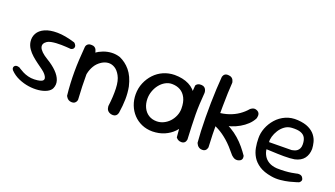

<svg xmlns="http://www.w3.org/2000/svg" viewBox="-60 -1105 2749 1574"><g transform="rotate(20 1314.5 -318.0)"><path d="M239 -72Q299 -74 313.5 -91.5Q328 -109 302 -141Q291 -155 269 -171Q247 -187 221.5 -205.5Q196 -224 171.5 -245.5Q147 -267 129 -293Q111 -319 106 -350Q100 -391 118.5 -424.5Q137 -458 180 -477.5Q223 -497 289 -496.5Q355 -496 443 -469Q443 -469 446.5 -466.5Q450 -464 454 -459Q458 -454 461 -447Q464 -440 462 -431Q460 -423 455.5 -418.5Q451 -414 445.5 -411.5Q440 -409 436 -409Q432 -409 432 -409Q432 -409 421 -410Q410 -411 392 -412Q374 -413 352 -413.5Q330 -414 307.5 -412.5Q285 -411 265 -407Q245 -403 232 -395Q214 -383 207.5 -369Q201 -355 206.5 -338.5Q212 -322 231.5 -303Q251 -284 286 -263Q336 -233 370 -199Q404 -165 416 -129.5Q428 -94 413 -59Q403 -36 373 -21Q343 -6 302 -1.5Q261 3 216 -3.5Q171 -10 127.5 -29Q84 -48 52 -81Q52 -81 49.5 -84Q47 -87 45 -92.5Q43 -98 43.5 -104.5Q44 -111 49 -117Q55 -124 62.5 -125.5Q70 -127 77 -126Q84 -125 88.5 -123.5Q93 -122 93 -122Q93 -122 105 -114Q117 -106 137.5 -95.5Q158 -85 184.5 -78Q211 -71 239 -72Z M928 -19Q911 -24 902 -33Q893 -42 890 -51.5Q887 -61 886.5 -68.5Q886 -76 886 -76Q897 -160 894.5 -229.5Q892 -299 870 -338Q850 -375 823 -391.5Q796 -408 767 -406.5Q738 -405 709 -387Q675 -365 656 -333Q637 -301 629.5 -265Q622 -229 621 -195Q622 -163 622 -137Q622 -111 623 -91Q624 -71 625 -58Q625 -58 624.5 -54Q624 -50 622 -44Q620 -38 613.5 -33Q607 -28 593 -27Q581 -26 572 -32Q563 -38 557.5 -44Q552 -50 552 -50Q541 -68 540.5 -85Q540 -102 541.5 -123Q543 -144 538 -174Q536 -211 536.5 -241.5Q537 -272 541 -299.5Q545 -327 554 -351Q563 -375 579 -398Q599 -424 628 -445Q657 -466 691.5 -479Q726 -492 763 -494Q800 -496 837 -484Q862 -473 885.5 -455.5Q909 -438 929 -414Q949 -390 964 -357.5Q979 -325 989 -282Q999 -229 998 -174Q997 -119 987 -54Q987 -54 985 -47Q983 -40 977.5 -32Q972 -24 960 -19.5Q948 -15 928 -19ZM589 -1Q575 -2 565.5 -7.5Q556 -13 550 -20.5Q544 -28 541.5 -33Q539 -38 539 -38Q533 -92 530.5 -143Q528 -194 528 -244.5Q528 -295 531 -349Q534 -403 539 -463Q539 -463 540 -468.5Q541 -474 545.5 -481Q550 -488 559.5 -493.5Q569 -499 586 -498Q603 -498 613 -491Q623 -484 627.5 -474.5Q632 -465 633.5 -458Q635 -451 635 -451Q632 -401 630 -353Q628 -305 628 -255Q628 -205 629.5 -151.5Q631 -98 635 -39Q635 -39 634 -33Q633 -27 628.5 -19.5Q624 -12 615 -6Q606 0 589 -1Z M1295 -2Q1244 -2 1201.5 -20.5Q1159 -39 1128 -72Q1097 -105 1080 -149Q1063 -193 1063 -243Q1063 -296 1082.5 -342.5Q1102 -389 1135.5 -424.5Q1169 -460 1213.5 -479.5Q1258 -499 1310 -500Q1383 -500 1436 -473.5Q1489 -447 1517.5 -391.5Q1546 -336 1546 -250Q1546 -200 1528.5 -155.5Q1511 -111 1478 -77Q1445 -43 1399 -23Q1353 -3 1295 -2ZM1299 -92Q1330 -92 1358.5 -105.5Q1387 -119 1408.5 -142Q1430 -165 1443 -195.5Q1456 -226 1456 -259Q1456 -315 1437.5 -351.5Q1419 -388 1387.5 -405.5Q1356 -423 1315 -423Q1285 -423 1257.5 -407.5Q1230 -392 1209.5 -366Q1189 -340 1177.5 -307.5Q1166 -275 1166 -242Q1166 -199 1182.5 -164.5Q1199 -130 1229 -111Q1259 -92 1299 -92ZM1549 -1Q1532 -1 1521.5 -7Q1511 -13 1506 -19Q1501 -25 1501 -25Q1494 -98 1490 -170.5Q1486 -243 1488 -319Q1490 -395 1497 -476Q1497 -476 1501 -482Q1505 -488 1515.5 -493.5Q1526 -499 1545 -498Q1562 -497 1571.5 -489Q1581 -481 1585 -470.5Q1589 -460 1589.5 -452.5Q1590 -445 1590 -445Q1586 -394 1583.5 -347Q1581 -300 1581.5 -252.5Q1582 -205 1584 -153Q1586 -101 1589 -39Q1589 -39 1588 -33.5Q1587 -28 1583.5 -20.5Q1580 -13 1571.5 -7Q1563 -1 1549 -1Z M2044 -22Q2030 -17 2017.5 -19Q2005 -21 1996 -27Q1987 -33 1982 -37.5Q1977 -42 1977 -42Q1950 -75 1926.5 -100.5Q1903 -126 1881 -145Q1859 -164 1838.5 -178.5Q1818 -193 1796 -205Q1774 -217 1750 -228L1738 -331Q1795 -335 1840.5 -350.5Q1886 -366 1922 -391Q1958 -416 1984 -447Q1984 -447 1988.5 -451Q1993 -455 2001.5 -459Q2010 -463 2020.5 -463.5Q2031 -464 2045 -457Q2058 -450 2062.5 -439.5Q2067 -429 2066.5 -418.5Q2066 -408 2064 -401Q2062 -394 2062 -394Q2046 -363 2019.5 -338Q1993 -313 1960 -294Q1927 -275 1890 -263Q1853 -251 1814 -246L1810 -280Q1852 -268 1890 -245.5Q1928 -223 1960.5 -194.5Q1993 -166 2019.5 -134Q2046 -102 2067 -71Q2067 -71 2068.5 -65.5Q2070 -60 2069.5 -51.5Q2069 -43 2063.5 -35Q2058 -27 2044 -22ZM1731 0Q1715 0 1704 -6.5Q1693 -13 1687 -21.5Q1681 -30 1678.5 -36Q1676 -42 1676 -42Q1672 -85 1669.5 -141.5Q1667 -198 1666.5 -260.5Q1666 -323 1667 -386Q1668 -449 1671 -508Q1674 -567 1678 -616Q1678 -616 1679.5 -621.5Q1681 -627 1685.5 -634Q1690 -641 1700 -646Q1710 -651 1726 -649Q1743 -648 1753 -641Q1763 -634 1767.5 -625Q1772 -616 1773.5 -609Q1775 -602 1775 -602Q1772 -563 1770 -509Q1768 -455 1767.5 -393.5Q1767 -332 1767 -269Q1767 -206 1768.5 -146.5Q1770 -87 1773 -38Q1773 -38 1772 -32.5Q1771 -27 1767 -19.5Q1763 -12 1754.5 -6Q1746 0 1731 0Z M2337 10Q2271 -1 2230.5 -27.5Q2190 -54 2168.5 -89.5Q2147 -125 2139.5 -166Q2132 -207 2132 -247Q2131 -292 2148.5 -337.5Q2166 -383 2199.5 -421Q2233 -459 2280.5 -480Q2328 -501 2386 -497Q2445 -493 2482 -474.5Q2519 -456 2539.5 -429Q2560 -402 2567.5 -372Q2575 -342 2576 -315Q2575 -265 2549.5 -231.5Q2524 -198 2470 -186Q2454 -183 2429.5 -181.5Q2405 -180 2377.5 -180Q2350 -180 2323.5 -181Q2297 -182 2274.5 -183Q2252 -184 2238.5 -184.5Q2225 -185 2225 -185Q2228 -157 2243 -130.5Q2258 -104 2286.5 -87Q2315 -70 2358 -67Q2395 -66 2427 -68Q2459 -70 2483.5 -74Q2508 -78 2521 -81Q2534 -84 2534 -84Q2534 -84 2539.5 -84.5Q2545 -85 2552.5 -84Q2560 -83 2568 -78.5Q2576 -74 2581 -63Q2587 -53 2585.5 -45.5Q2584 -38 2580 -32.5Q2576 -27 2572.5 -24.5Q2569 -22 2569 -22Q2569 -22 2548 -15Q2527 -8 2492.5 0.5Q2458 9 2417 13Q2376 17 2337 10ZM2225 -247 2421 -249Q2421 -249 2428 -250.5Q2435 -252 2445.5 -255Q2456 -258 2466.5 -266Q2477 -274 2484 -287.5Q2491 -301 2491 -322Q2491 -357 2479 -380Q2467 -403 2439 -413.5Q2411 -424 2361 -421Q2326 -419 2299.5 -399.5Q2273 -380 2255.5 -352Q2238 -324 2230 -295.5Q2222 -267 2225 -247Z"/></g></svg>

Font: Sour Gummy
Style: Regular
Weight: 400
Designer: Stefie Justprince
Foundry: Eifetstype
Version: Version 1.000